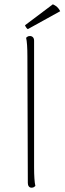

<svg xmlns="http://www.w3.org/2000/svg" viewBox="-20 -862 299 890"><path d="M126 8Q118 8 113.5 2Q109 -4 109 -14L107 -600Q107 -630 105.5 -652.5Q104 -675 101 -687Q104 -690 108 -692.5Q112 -695 119 -695Q127 -695 132.5 -689.5Q138 -684 138 -673V-87Q138 -57 139.5 -34.5Q141 -12 144 0Q141 3 137 5.5Q133 8 126 8ZM259 -810 109 -727Q105 -729 101 -735Q97 -741 96 -745L225 -842Q232 -839 238.5 -834.5Q245 -830 250 -824Q255 -818 259 -810Z"/></svg>

Font: Arima Thin Thin
Style: Regular
Weight: 250
Version: Version 1.100